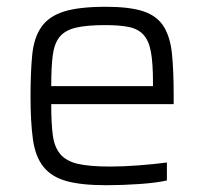

<svg xmlns="http://www.w3.org/2000/svg" viewBox="-20 -538 601 566"><path d="M293 8Q219 8 175 -4.5Q131 -17 107.5 -47Q84 -77 77 -127.5Q70 -178 70 -254Q70 -326 75 -376.5Q80 -427 102 -458.5Q124 -490 168.5 -504Q213 -518 292 -518Q363 -518 403 -504.5Q443 -491 462.5 -460Q482 -429 487 -379Q492 -329 492 -256V-231H131Q131 -176 135.5 -140.5Q140 -105 157.5 -84Q175 -63 209.5 -55Q244 -47 305 -47Q342 -47 388.5 -50.5Q435 -54 472 -59V-6Q441 1 391 4.5Q341 8 293 8ZM431 -284V-295Q431 -351 425 -384.5Q419 -418 403 -435.5Q387 -453 359.5 -458.5Q332 -464 290 -464Q236 -464 204 -456.5Q172 -449 156 -429.5Q140 -410 135.5 -375Q131 -340 131 -284Z"/></svg>

Font: Azeri Sans Light
Style: Regular
Weight: 300
Designer: Hector Gatti & Omnibus-Type (original fonts) / Cristiano Sobral (main changes and remastering)
Version: Version 1.000; ttfautohint (v1.6)